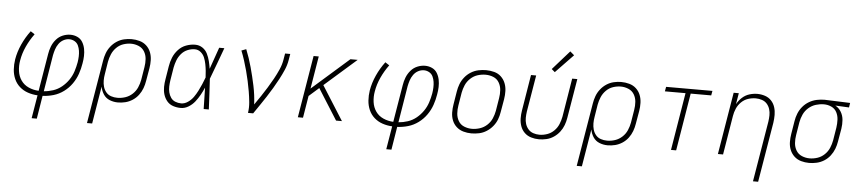

<svg xmlns="http://www.w3.org/2000/svg" viewBox="-50 -1093 7300 1631"><g transform="rotate(5 3600.0 -277.0)"><path d="M248 205H292L324 8Q371 6 417 -7.5Q463 -21 503 -50.5Q543 -80 571.5 -120.5Q600 -161 615.5 -206Q631 -251 638 -296Q644 -328 645 -360Q646 -392 640 -422Q634 -452 618.5 -478Q603 -504 575 -517Q547 -530 515 -530Q482 -530 449.5 -516.5Q417 -503 393.5 -475.5Q370 -448 357.5 -415.5Q345 -383 340 -350L287 -32Q242 -34 201.5 -52Q161 -70 136.5 -105Q112 -140 106 -185Q100 -230 108 -275Q118 -336 145 -395Q172 -454 211 -507L176 -530Q134 -474 105 -410Q76 -346 65 -281Q58 -237 61 -194Q64 -151 80.5 -113.5Q97 -76 127.5 -49Q158 -22 198 -8.5Q238 5 281 7ZM331 -32 382 -344Q387 -369 395 -394Q403 -419 419 -442Q435 -465 459 -478Q483 -491 509 -491Q533 -491 554 -479Q575 -467 585 -445.5Q595 -424 598.5 -400.5Q602 -377 601 -352Q600 -327 596 -302Q589 -263 576.5 -224Q564 -185 540 -150Q516 -115 483 -88Q450 -61 410.5 -48Q371 -35 331 -32Z M720 205H764L817 -114Q823 -79 842.5 -49Q862 -19 895.5 -5.5Q929 8 966 8Q998 8 1030 0Q1062 -8 1091 -27Q1120 -46 1140.5 -73.5Q1161 -101 1172.5 -132Q1184 -163 1189 -195L1208 -305Q1214 -340 1213 -375.5Q1212 -411 1199.5 -442.5Q1187 -474 1162.5 -496.5Q1138 -519 1104.5 -528.5Q1071 -538 1035 -538Q1004 -538 971.5 -530.5Q939 -523 910 -504Q881 -485 859.5 -457.5Q838 -430 826.5 -398.5Q815 -367 810 -335ZM958 -31Q930 -31 904.5 -39.5Q879 -48 862 -68Q845 -88 837.5 -114Q830 -140 830 -167.5Q830 -195 835 -223L852 -329Q858 -362 871.5 -394Q885 -426 910.5 -451.5Q936 -477 969 -488Q1002 -499 1035 -499Q1069 -499 1100.5 -485.5Q1132 -472 1149 -443.5Q1166 -415 1168.5 -380.5Q1171 -346 1165 -311L1147 -201Q1141 -168 1127 -135.5Q1113 -103 1086 -78Q1059 -53 1025.5 -42Q992 -31 958 -31Z M1502 8Q1536 8 1567.5 -11Q1599 -30 1621.5 -58.5Q1644 -87 1661.5 -118.5Q1679 -150 1693 -182Q1694 -136 1695 -91Q1696 -46 1697 0H1741Q1737 -65 1734.5 -130.5Q1732 -196 1727 -261Q1753 -328 1777.5 -395.5Q1802 -463 1827 -530H1783Q1767 -484 1750.5 -437.5Q1734 -391 1718 -345Q1713 -378 1705 -410Q1697 -442 1682.5 -471.5Q1668 -501 1640.5 -519.5Q1613 -538 1578 -538Q1540 -538 1501.5 -524Q1463 -510 1434.5 -479Q1406 -448 1391 -411Q1376 -374 1370 -335L1352 -225Q1346 -192 1345.5 -158Q1345 -124 1354.5 -93Q1364 -62 1384.5 -37.5Q1405 -13 1436.5 -2.5Q1468 8 1502 8ZM1502 -31Q1476 -31 1452 -40.5Q1428 -50 1414 -70.5Q1400 -91 1394 -115.5Q1388 -140 1389 -166.5Q1390 -193 1394 -219L1412 -329Q1418 -360 1429.5 -390.5Q1441 -421 1463 -447Q1485 -473 1516 -486Q1547 -499 1578 -499Q1607 -499 1629 -480.5Q1651 -462 1661.5 -436Q1672 -410 1677.5 -382Q1683 -354 1686 -325.5Q1689 -297 1690 -268Q1679 -238 1666.5 -209Q1654 -180 1639.5 -151.5Q1625 -123 1606.5 -96.5Q1588 -70 1560 -50.5Q1532 -31 1502 -31Z M2075 0H2119Q2145 -38 2171 -76Q2197 -114 2222 -152.5Q2247 -191 2270.5 -230.5Q2294 -270 2315.5 -310.5Q2337 -351 2355 -392.5Q2373 -434 2380 -477L2389 -530H2345L2336 -477Q2329 -434 2310.5 -392Q2292 -350 2270 -310Q2248 -270 2223.5 -230.5Q2199 -191 2173.5 -152.5Q2148 -114 2121 -76Q2117 -157 2100.5 -235Q2084 -313 2063 -389.5Q2042 -466 2013 -538L1973 -523Q1989 -483 2002.5 -441Q2016 -399 2027.5 -356Q2039 -313 2048.5 -269.5Q2058 -226 2065.5 -182Q2073 -138 2077.5 -92Q2082 -46 2075 0Z M2500 0H2544L2575 -188L2660 -263L2706 -190L2826 0H2876L2692 -291L2964 -530H2902L2586 -252L2632 -530H2588Z M3272 205H3316L3348 8Q3395 6 3441 -7.5Q3487 -21 3527 -50.5Q3567 -80 3595.5 -120.5Q3624 -161 3639.5 -206Q3655 -251 3662 -296Q3668 -328 3669 -360Q3670 -392 3664 -422Q3658 -452 3642.5 -478Q3627 -504 3599 -517Q3571 -530 3539 -530Q3506 -530 3473.5 -516.5Q3441 -503 3417.5 -475.5Q3394 -448 3381.5 -415.5Q3369 -383 3364 -350L3311 -32Q3266 -34 3225.5 -52Q3185 -70 3160.5 -105Q3136 -140 3130 -185Q3124 -230 3132 -275Q3142 -336 3169 -395Q3196 -454 3235 -507L3200 -530Q3158 -474 3129 -410Q3100 -346 3089 -281Q3082 -237 3085 -194Q3088 -151 3104.5 -113.5Q3121 -76 3151.5 -49Q3182 -22 3222 -8.5Q3262 5 3305 7ZM3355 -32 3406 -344Q3411 -369 3419 -394Q3427 -419 3443 -442Q3459 -465 3483 -478Q3507 -491 3533 -491Q3557 -491 3578 -479Q3599 -467 3609 -445.5Q3619 -424 3622.5 -400.5Q3626 -377 3625 -352Q3624 -327 3620 -302Q3613 -263 3600.5 -224Q3588 -185 3564 -150Q3540 -115 3507 -88Q3474 -61 3434.5 -48Q3395 -35 3355 -32Z M3980 8Q4013 8 4046 1Q4079 -6 4109 -25Q4139 -44 4161.5 -71.5Q4184 -99 4196 -130.5Q4208 -162 4213 -195L4232 -305Q4238 -341 4237 -376Q4236 -411 4223.5 -442.5Q4211 -474 4186.5 -497Q4162 -520 4128 -529Q4094 -538 4059 -538Q4026 -538 3993 -531Q3960 -524 3930 -505.5Q3900 -487 3877.5 -459Q3855 -431 3843 -399.5Q3831 -368 3826 -335L3808 -225Q3802 -190 3802.5 -154.5Q3803 -119 3815.5 -87.5Q3828 -56 3853 -33.5Q3878 -11 3911.5 -1.5Q3945 8 3980 8ZM3981 -31Q3947 -31 3915 -44Q3883 -57 3866 -86Q3849 -115 3846.5 -149.5Q3844 -184 3850 -219L3868 -329Q3874 -362 3888 -394.5Q3902 -427 3929.5 -452.5Q3957 -478 3990.5 -488.5Q4024 -499 4058 -499Q4093 -499 4124.5 -486Q4156 -473 4173 -444Q4190 -415 4192.5 -380.5Q4195 -346 4189 -311L4171 -201Q4165 -168 4151 -135.5Q4137 -103 4110 -78Q4083 -53 4049 -42Q4015 -31 3981 -31Z M4556 8Q4588 8 4620.5 0.5Q4653 -7 4682 -26.5Q4711 -46 4732 -73.5Q4753 -101 4764.5 -132Q4776 -163 4781 -195L4837 -530H4793L4739 -201Q4733 -169 4720 -137Q4707 -105 4681.5 -79.5Q4656 -54 4623 -42.5Q4590 -31 4557 -31Q4530 -31 4504.5 -39.5Q4479 -48 4462 -67.5Q4445 -87 4437 -112Q4429 -137 4429.5 -164.5Q4430 -192 4434 -219L4486 -530H4442L4392 -225Q4386 -190 4386.5 -155.5Q4387 -121 4398 -89.5Q4409 -58 4432.5 -35Q4456 -12 4489 -2Q4522 8 4556 8ZM4641 -572 4792 -729 4757 -759 4613 -596Z M4896 205H4940L4993 -114Q4999 -79 5018.5 -49Q5038 -19 5071.5 -5.5Q5105 8 5142 8Q5174 8 5206 0Q5238 -8 5267 -27Q5296 -46 5316.5 -73.5Q5337 -101 5348.5 -132Q5360 -163 5365 -195L5384 -305Q5390 -340 5389 -375.5Q5388 -411 5375.5 -442.5Q5363 -474 5338.5 -496.5Q5314 -519 5280.5 -528.5Q5247 -538 5211 -538Q5180 -538 5147.5 -530.5Q5115 -523 5086 -504Q5057 -485 5035.5 -457.5Q5014 -430 5002.5 -398.5Q4991 -367 4986 -335ZM5134 -31Q5106 -31 5080.5 -39.5Q5055 -48 5038 -68Q5021 -88 5013.5 -114Q5006 -140 5006 -167.5Q5006 -195 5011 -223L5028 -329Q5034 -362 5047.5 -394Q5061 -426 5086.5 -451.5Q5112 -477 5145 -488Q5178 -499 5211 -499Q5245 -499 5276.5 -485.5Q5308 -472 5325 -443.5Q5342 -415 5344.5 -380.5Q5347 -346 5341 -311L5323 -201Q5317 -168 5303 -135.5Q5289 -103 5262 -78Q5235 -53 5201.5 -42Q5168 -31 5134 -31Z M5682 0H5726L5807 -491H5982L5989 -530H5594L5587 -491H5763Z M6399 205H6443L6528 -305Q6533 -339 6533 -373Q6533 -407 6523 -438.5Q6513 -470 6491 -493.5Q6469 -517 6437 -527.5Q6405 -538 6372 -538Q6338 -538 6304 -527.5Q6270 -517 6242.5 -492Q6215 -467 6198 -435L6214 -530H6170L6082 0H6126L6181 -333Q6186 -365 6199.5 -396.5Q6213 -428 6238.5 -453Q6264 -478 6296.5 -488.5Q6329 -499 6362 -499Q6362 -499 6362 -499Q6362 -499 6362 -499Q6389 -499 6414.5 -490.5Q6440 -482 6457 -463Q6474 -444 6482 -418.5Q6490 -393 6489.5 -366Q6489 -339 6485 -311Z M6860 8Q6892 8 6925 0.5Q6958 -7 6987.5 -25.5Q7017 -44 7038.5 -72Q7060 -100 7072 -131.5Q7084 -163 7089 -195L7108 -305Q7114 -343 7111 -380.5Q7108 -418 7089.5 -449Q7071 -480 7040 -497L7157 -491L7163 -530L6946 -538H6945Q6912 -538 6878.5 -531Q6845 -524 6814 -506Q6783 -488 6760 -460.5Q6737 -433 6724 -400.5Q6711 -368 6706 -335L6688 -225Q6682 -190 6682.5 -154.5Q6683 -119 6696 -87.5Q6709 -56 6733.5 -33.5Q6758 -11 6791.5 -1.5Q6825 8 6860 8ZM6861 -31Q6826 -31 6794.5 -44.5Q6763 -58 6746 -86.5Q6729 -115 6726.5 -149.5Q6724 -184 6730 -219L6748 -329Q6754 -363 6769 -396Q6784 -429 6812 -453.5Q6840 -478 6874.5 -488.5Q6909 -499 6943 -499Q6977 -499 7007 -485Q7037 -471 7052 -442Q7067 -413 7068.5 -379Q7070 -345 7065 -311L7047 -201Q7041 -168 7027.5 -136Q7014 -104 6987.5 -78.5Q6961 -53 6927.5 -42Q6894 -31 6861 -31Z"/></g></svg>

Font: Iosevka Sparkle XLtObl
Style: Regular
Weight: 200
Italic angle: -9°
Designer: Belleve Invis
Foundry: Belleve Invis
Version: Version 4.5.0; ttfautohint (v1.8.3)